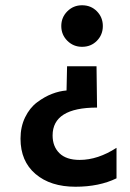

<svg xmlns="http://www.w3.org/2000/svg" viewBox="-20 -538 496 730"><path d="M423 24V140Q357 172 267 172Q172 172 115 123.5Q58 75 58 -11Q58 -56 75.5 -92Q93 -128 121 -149Q149 -170 177.5 -181Q206 -192 233 -194L235 -286H347L349 -129Q180 -129 180 -23Q180 19 206 44.5Q232 70 283 70Q352 70 423 24ZM292 -360Q259 -360 236 -383Q213 -406 213 -439Q213 -472 236 -495Q259 -518 292 -518Q326 -518 348.5 -495Q371 -472 371 -439Q371 -406 348.5 -383Q326 -360 292 -360Z"/></svg>

Font: Hind SemiBold
Style: Regular
Weight: 600
Designer: Manushi Parikh, Satya Rajpurohit
Foundry: Indian Type Foundry
Version: Version 2.001;PS 1.0;hotconv 1.0.79;makeotf.lib2.5.61930; tt